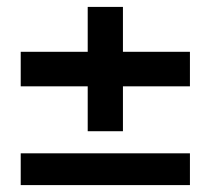

<svg xmlns="http://www.w3.org/2000/svg" viewBox="-20 -536 611 556"><path d="M40 0V-92H530V0ZM234 -156V-516H336V-156ZM40 -286V-386H530V-286Z"/></svg>

Font: DM Sans 11pt SemiBold
Style: Regular
Weight: 600
Version: Version 4.004;gftools[0.9.30]